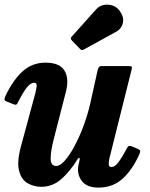

<svg xmlns="http://www.w3.org/2000/svg" viewBox="-20 -812 663 849"><path d="M4 -387.5Q36.5 -456.5 79.2 -495.8Q122 -535 181 -535Q243.5 -535 265 -500Q286.5 -465 271.5 -406.5L218.5 -200Q204 -144.5 204 -111.2Q204 -78 229 -78Q245.5 -78 266.8 -102Q288 -126 309.5 -166Q331 -206 349.2 -255Q367.5 -304 379 -354L411.5 -500.5Q413.5 -509.5 417 -514.8Q420.5 -520 432 -520H543Q557.5 -520 561.2 -518Q565 -516 562 -504.5L464.5 -114.5Q461 -101 460.8 -87.2Q460.5 -73.5 473 -73.5Q488 -73.5 504 -95Q520 -116.5 539 -152.5Q543.5 -161.5 547.5 -165Q551.5 -168.5 562 -165L586.5 -155Q596.5 -151 599 -146.5Q601.5 -142 596.5 -130.5Q566 -62 522.5 -22.2Q479 17.5 415 17.5Q364.5 17.5 342.5 -10.8Q320.5 -39 326 -78L332 -105Q333.5 -113.5 330 -114Q326.5 -114.5 322 -106.5Q289 -53 250.5 -19.5Q212 14 162.5 14Q129 14 101 -2.5Q73 -19 63.5 -60.8Q54 -102.5 76.5 -179L136.5 -401Q139.5 -412.5 142 -429.2Q144.5 -446 130.5 -446Q115 -446 98.2 -424.5Q81.5 -403 61 -362.5Q56.5 -353 53 -350Q49.5 -347 38.5 -351.5L10 -363Q0 -367 -0.2 -371.8Q-0.5 -376.5 4 -387.5ZM508.5 -765Q529 -737 523.5 -711Q518 -685 492.5 -671L351.5 -593.5Q341.5 -587.5 334 -595.5L297.5 -633.5Q289 -642.5 297.5 -650.5L405 -770.5Q418.5 -786 438.5 -790Q458.5 -794 477.8 -787.5Q497 -781 508.5 -765Z"/></svg>

Font: Besley* Narrow
Style: Bold Italic
Weight: 700
Width: 4
Italic angle: -13°
Designer: Owen Earl
Foundry: indestructible type*
Version: Version 3.000; ttfautohint (v1.8.3)